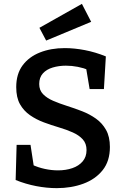

<svg xmlns="http://www.w3.org/2000/svg" viewBox="-20 -962 641 994"><path d="M183 -527Q183 -495 203 -474.5Q223 -454 255.5 -440Q288 -426 327.5 -413.5Q367 -401 405.5 -386Q444 -371 476.5 -348Q509 -325 529 -289.5Q549 -254 549 -201Q549 -128 511.5 -81Q474 -34 411.5 -11Q349 12 274 12Q222 12 167.5 1.5Q113 -9 61 -30L66 -212H138L157 -88L145 -110Q177 -95 212 -87.5Q247 -80 280 -80Q321 -80 354.5 -91.5Q388 -103 408 -126.5Q428 -150 428 -185Q428 -219 408.5 -240.5Q389 -262 356.5 -276.5Q324 -291 285 -302.5Q246 -314 207 -328.5Q168 -343 135.5 -365.5Q103 -388 83.5 -422.5Q64 -457 64 -511Q64 -579 97 -623.5Q130 -668 187 -690.5Q244 -713 315 -713Q365 -713 419.5 -702.5Q474 -692 528 -670L518 -501H444L425 -614L440 -599Q413 -610 382.5 -616Q352 -622 321 -622Q285 -622 253 -612.5Q221 -603 202 -582Q183 -561 183 -527ZM219 -752 184 -818 404 -942 452 -849Z"/></svg>

Font: Bitter Thin SemiBold
Style: Regular
Weight: 600
Version: Version 2.002